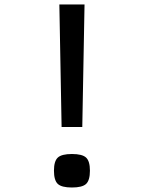

<svg xmlns="http://www.w3.org/2000/svg" viewBox="-20 -820 640 854"><path d="M254 -255 244 -800H356L346 -255ZM300 14Q254 14 237 -2Q220 -18 220 -61Q220 -103 237 -119Q254 -135 300 -135Q346 -135 363 -119Q380 -103 380 -61Q380 -18 363 -2Q346 14 300 14Z"/></svg>

Font: Victor Mono Thin SemiBold
Style: Regular
Weight: 600
Monospace: yes
Version: Version 1.561;gftools[0.9.30]